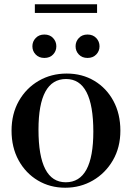

<svg xmlns="http://www.w3.org/2000/svg" viewBox="-20 -867 616 898"><path d="M285 11Q214 11 157 -23Q100 -57 67 -117.2Q34 -177.5 34 -256Q34 -334.5 68.2 -394.8Q102.5 -455 161 -489Q219.5 -523 292 -523Q364.5 -523 421.2 -489Q478 -455 510.5 -394.8Q543 -334.5 543 -256Q543 -177.5 508 -117.2Q473 -57 414.5 -23Q356 11 285 11ZM287.5 -14.5Q416.5 -14.5 416.5 -251.5Q416.5 -497.5 289 -497.5Q160 -497.5 160 -260.5Q160 -14.5 287.5 -14.5ZM187.5 -596Q162.5 -596 147 -612Q131.5 -628 131.5 -650.5Q131.5 -673 147 -689.2Q162.5 -705.5 187.5 -705.5Q213 -705.5 228.2 -689.2Q243.5 -673 243.5 -650.5Q243.5 -628 228.2 -612Q213 -596 187.5 -596ZM389.5 -596Q364 -596 348.8 -612Q333.5 -628 333.5 -650.5Q333.5 -673 348.8 -689.2Q364 -705.5 389.5 -705.5Q414.5 -705.5 430 -689.2Q445.5 -673 445.5 -650.5Q445.5 -628 430 -612Q414.5 -596 389.5 -596ZM143 -806.5V-847H434V-806.5Z"/></svg>

Font: Newsreader Display Medium
Style: Regular
Weight: 500
Designer: Hugues Gentile
Foundry: Production Type
Version: Version 1.001